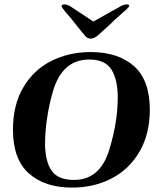

<svg xmlns="http://www.w3.org/2000/svg" viewBox="-20 -844 717 874"><path d="M39 -254Q39 -366 86 -446Q133 -526 213.5 -566.5Q294 -607 393 -607Q518 -607 590 -543Q662 -479 662 -345Q662 -234 615 -153.5Q568 -73 487.5 -31.5Q407 10 308 10Q184 10 111.5 -54.5Q39 -119 39 -254ZM477 -161Q516 -287 516 -401Q516 -481 487.5 -527Q459 -573 386 -573Q262 -573 220 -425Q186 -305 185 -188Q186 -109 215 -67Q244 -25 317 -25Q435 -25 477 -161ZM363 -686 324 -734Q305 -760 281 -786Q260 -812 260 -815Q260 -824 274 -824Q288 -824 305 -812L405 -746L523 -812Q542 -824 557 -824Q568 -824 568 -817Q568 -811 535 -783Q505 -757 482 -734L429 -686Q409 -668 393 -668Q376 -668 363 -686Z"/></svg>

Font: Unna
Style: Bold Italic
Weight: 700
Italic angle: -8.05°
Designer: Jorge de Buen Unna
Foundry: Omnibus-Type
Version: Version 2.008